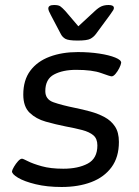

<svg xmlns="http://www.w3.org/2000/svg" viewBox="-20 -738 556 767"><path d="M226 9Q168 9 122.5 -2Q77 -13 52 -28Q27 -43 28 -54Q29 -60 36 -72Q43 -84 52 -94Q61 -104 68 -104Q72 -104 91.5 -94Q111 -84 146.5 -74Q182 -64 233 -64Q292 -64 330.5 -84.5Q369 -105 369 -157Q369 -184 353 -197.5Q337 -211 308.5 -218.5Q280 -226 242 -233Q202 -241 163 -252Q124 -263 98.5 -287.5Q73 -312 73 -360Q73 -418 101 -455.5Q129 -493 178.5 -511.5Q228 -530 291 -530Q337 -530 376.5 -524Q416 -518 440.5 -508Q465 -498 464 -487Q463 -479 456.5 -466Q450 -453 441.5 -443Q433 -433 426 -433Q420 -433 384.5 -446Q349 -459 284 -459Q231 -459 196 -440.5Q161 -422 161 -374Q161 -341 193.5 -329.5Q226 -318 280 -307Q310 -301 341 -292.5Q372 -284 398 -270Q424 -256 439.5 -232.5Q455 -209 455 -171Q455 -110 425.5 -70Q396 -30 344.5 -10.5Q293 9 226 9ZM414 -718Q435 -718 435 -706Q435 -702 432 -697Q429 -692 419 -678L363 -602Q354 -590 341 -583Q328 -576 290 -576Q253 -576 241 -583Q229 -590 223 -602L183 -678Q173 -696 173 -704Q173 -718 196 -718Q213 -718 220.5 -713Q228 -708 241 -694L293 -633L359 -694Q374 -708 386 -713Q398 -718 414 -718Z"/></svg>

Font: Asap Expanded Expanded Regular
Style: Italic
Weight: 400
Width: 7
Italic angle: -6°
Designer: Pablo Cosgaya
Foundry: Omnibus-Type
Version: Version 3.001; ttfautohint (v1.8.4.7-5d5b)